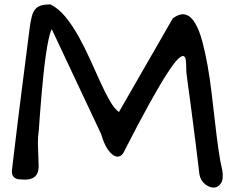

<svg xmlns="http://www.w3.org/2000/svg" viewBox="-20 -853 1074 871"><path d="M884.8 -60.5Q882.8 -78.1 878.4 -114.7Q874 -151.4 868.2 -197.3Q862.3 -243.2 856 -293.9Q849.6 -344.7 843.3 -390.6Q836.9 -436.5 832 -473.1Q827.1 -509.8 825.2 -527.3Q825.2 -552.7 823.7 -573.2Q822.3 -593.8 814 -598.1Q805.7 -602.5 788.1 -585.9Q770.5 -569.3 738.8 -520.5Q707 -471.7 658.7 -384.8Q610.4 -297.9 541 -162.1Q534.2 -148.4 522 -144Q509.8 -139.6 495.6 -147.9Q481.4 -156.2 466.3 -179.2Q451.2 -202.1 439.5 -243.2L214.8 -720.7Q207 -706.1 200.2 -673.8Q193.4 -641.6 187.5 -600.1Q181.6 -558.6 176.8 -511.2Q171.9 -463.9 168 -418.5Q164.1 -373 161.1 -332.5Q158.2 -292 156.2 -263.7Q151.4 -232.4 151.9 -202.6Q152.3 -172.9 153.8 -147Q155.3 -121.1 155.3 -99.6Q155.3 -78.1 147.9 -64Q140.6 -49.8 123.5 -43Q106.4 -36.1 74.2 -39.1Q53.7 -39.1 43 -49.3Q32.2 -59.6 34.2 -81.1Q39.1 -119.1 45.9 -179.2Q52.7 -239.3 61.5 -308.1Q70.3 -377 79.1 -447.8Q87.9 -518.6 95.7 -577.6Q103.5 -636.7 108.4 -678.2Q113.3 -719.7 115.2 -730.5Q119.1 -757.8 124 -777.3Q128.9 -796.9 138.7 -809.6Q148.4 -822.3 165 -827.6Q181.6 -833 209 -833Q246.1 -814.5 277.8 -775.4Q309.6 -736.3 336.9 -687Q364.3 -637.7 388.7 -583.5Q413.1 -529.3 435.1 -481Q457 -432.6 478 -396Q499 -359.4 519.5 -344.7L763.7 -769.5Q796.9 -793.9 821.8 -786.6Q846.7 -779.3 865.2 -748Q883.8 -716.8 897.5 -666Q911.1 -615.2 921.9 -554.7Q932.6 -494.1 940.4 -427.2Q948.2 -360.4 955.6 -296.9Q962.9 -233.4 970.7 -177.2Q978.5 -121.1 988.3 -81.1Q995.1 -40 981.9 -21Q968.8 -2 949.2 -2Q929.7 -2 910.2 -17.6Q890.6 -33.2 884.8 -60.5Z"/></svg>

Font: Architects Daughter-petzku
Style: Regular
Weight: 400
Designer: Kimberly Geswein
Foundry: Kimberly Geswein
Version: Version 1.000 2010 initial release